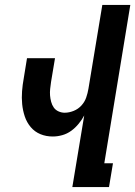

<svg xmlns="http://www.w3.org/2000/svg" viewBox="-20 -755 546 775"><path d="M272 0 320 -289Q311 -272 297.5 -255.5Q284 -239 267.5 -227Q251 -215 231.5 -209.5Q212 -204 193 -204Q166 -204 143 -213.5Q120 -223 104 -242Q88 -261 80 -285Q72 -309 69.5 -334.5Q67 -360 69 -386.5Q71 -413 76 -440L89 -520H202L186 -424Q184 -410 182.5 -396.5Q181 -383 182 -370Q183 -357 186.5 -344Q190 -331 197 -321Q204 -311 216 -305.5Q228 -300 241 -300Q259 -300 277.5 -307.5Q296 -315 309 -329.5Q322 -344 328 -361.5Q334 -379 337 -397L393 -735H506L401 -96H436L420 0Z"/></svg>

Font: Iosevka Oblique
Style: Bold
Weight: 700
Italic angle: -9°
Monospace: yes
Designer: Belleve Invis
Foundry: Belleve Invis
Version: Version 32.5.0; ttfautohint (v1.8.4)